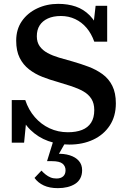

<svg xmlns="http://www.w3.org/2000/svg" viewBox="-20 -740 662 996"><path d="M332 -54Q375 -54 405.5 -66Q436 -78 452.5 -103.5Q469 -129 469 -169Q469 -204 454 -227.5Q439 -251 412.5 -266Q386 -281 351.5 -292.5Q317 -304 279 -315Q239 -326 200.5 -341Q162 -356 131 -380Q100 -404 82 -440Q64 -476 64 -529Q64 -588 93.5 -630.5Q123 -673 173 -696.5Q223 -720 282 -720Q332 -720 373 -706Q414 -692 446 -659.5Q478 -627 501 -569L460 -571L476 -710H536V-524H469Q454 -566 429 -595.5Q404 -625 370 -641Q336 -657 296 -657Q256 -657 228 -644Q200 -631 185.5 -608Q171 -585 171 -552Q171 -521 186 -500Q201 -479 227 -465Q253 -451 286.5 -441Q320 -431 357 -421Q399 -409 439 -394Q479 -379 511.5 -355.5Q544 -332 562.5 -295Q581 -258 581 -204Q581 -137 549.5 -89Q518 -41 463.5 -15.5Q409 10 340 10Q282 10 230 -8.5Q178 -27 137.5 -66.5Q97 -106 74 -173L121 -163L105 0H41V-221H111Q128 -170 160.5 -132.5Q193 -95 237 -74.5Q281 -54 332 -54ZM321 -4 280 68 272 58Q311 56 341.5 65.5Q372 75 389 94.5Q406 114 406 143Q406 167 396.5 185Q387 203 369.5 214Q352 225 329.5 230.5Q307 236 280 236Q237 236 207 222Q177 208 159 183L195 145Q205 156 217 165.5Q229 175 242.5 180.5Q256 186 273 186Q295 186 307.5 175Q320 164 320 143Q320 122 304.5 109Q289 96 249 96H224L255 -4Z"/></svg>

Font: Roboto Serif 36pt Medium
Style: Regular
Weight: 500
Designer: Greg Gazdowicz
Foundry: Commercial Type
Version: Version 1.008